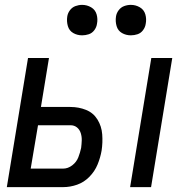

<svg xmlns="http://www.w3.org/2000/svg" viewBox="-20 -768 760 788"><path d="M514 0H600L687 -530H601ZM8 0H239Q268 0 296.5 -10Q325 -20 347 -42.5Q369 -65 380.5 -93Q392 -121 397 -150Q402 -183 399.5 -216.5Q397 -250 380 -277.5Q363 -305 333 -317Q303 -329 269 -329H148L181 -530H95ZM106 -76 136 -254H269Q285 -254 296 -245Q307 -236 311.5 -221.5Q316 -207 315.5 -192Q315 -177 313 -161Q309 -142 301.5 -122.5Q294 -103 276.5 -89.5Q259 -76 239 -76ZM517 -623Q531 -623 544.5 -627.5Q558 -632 567 -644Q576 -656 578 -670Q582 -690 576.5 -709Q571 -728 554 -738Q537 -748 517 -748Q503 -748 489.5 -743Q476 -738 467 -726Q458 -714 456 -700Q453 -680 458.5 -661Q464 -642 480.5 -632.5Q497 -623 517 -623ZM317 -623Q331 -623 344.5 -627.5Q358 -632 367 -644Q376 -656 378 -670Q382 -690 376.5 -709Q371 -728 354 -738Q337 -748 317 -748Q303 -748 289.5 -743Q276 -738 267 -726Q258 -714 256 -700Q253 -680 258.5 -661Q264 -642 280.5 -632.5Q297 -623 317 -623Z"/></svg>

Font: Iosevka Sparkle
Style: Italic
Weight: 400
Italic angle: -9°
Designer: Belleve Invis
Foundry: Belleve Invis
Version: Version 4.5.0; ttfautohint (v1.8.3)